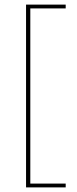

<svg xmlns="http://www.w3.org/2000/svg" viewBox="-20 -695 335 833"><path d="M93 118V-675H265V-658.5H111.5V101.5H265V118Z"/></svg>

Font: Anek Latin Thin
Style: Regular
Weight: 250
Designer: Yesha Goshar
Foundry: Ek Type
Version: Version 1.003